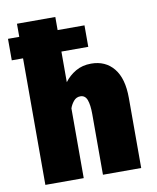

<svg xmlns="http://www.w3.org/2000/svg" viewBox="-84 -815 718 880"><g transform="rotate(-10 275.0 -375.0)"><path d="M55.5 0V-589H3V-689H55.5V-750H234V-689H359V-589H234V-446.5Q254.5 -474.5 285.8 -492.8Q317 -511 358 -511Q424.5 -511 463 -464Q501.5 -417 501.5 -326V0H323.5V-282.5Q323.5 -325 314.8 -348.5Q306 -372 283.5 -372Q264.5 -372 252 -356.8Q239.5 -341.5 234 -324.5V0Z"/></g></svg>

Font: Trispace SemiCondensed ExtraBold
Style: Regular
Weight: 800
Width: 4
Designer: Tyler Finck
Foundry: Etcetera Type Company
Version: Version 1.210; ttfautohint (v1.8.3)